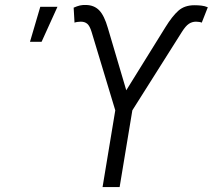

<svg xmlns="http://www.w3.org/2000/svg" viewBox="-20 -755 859 775"><path d="M394 0 445.3 -309.6 349.6 -626.5Q342.3 -650.4 332.3 -658.9Q322.3 -667.5 306.2 -667.5Q299.8 -667.5 292.7 -666.5Q285.6 -665.5 280.8 -663.6L277.3 -724.1Q292 -730.5 302.5 -732.9Q313 -735.4 327.1 -734.9Q359.9 -734.4 380.4 -713.4Q400.9 -692.4 415.5 -641.6L489.7 -390.6L647.9 -645.5Q675.3 -689.9 700.2 -711.9Q725.1 -733.9 764.6 -733.9Q779.3 -733.9 792.7 -732.4Q806.2 -731 818.8 -725.6L794.4 -663.6Q790.5 -665.5 783.9 -666.5Q777.3 -667.5 771 -667.5Q755.4 -667.5 742.4 -658.9Q729.5 -650.4 714.4 -626.5L514.2 -309.6L462.9 0ZM101.1 -586.4 142.6 -727.5H211.9L147.9 -586.4Z"/></svg>

Font: Inter 17pt Light
Style: Italic
Weight: 300
Italic angle: -9.3988°
Version: Version 4.001;git-66647c0bb